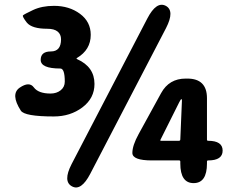

<svg xmlns="http://www.w3.org/2000/svg" viewBox="-20 -783 979 821"><path d="M288 14Q248 -7 286 -81L610 -704Q649 -779 689 -758Q728 -737 690 -663L366 -40Q327 35 288 14ZM808 0Q751 0 751 -84V-92Q751 -97 746 -97H630Q546 -97 546 -129Q546 -161 573 -210L669 -385Q703 -447 774 -447H781Q865 -447 865 -363V-186Q865 -181 870 -181Q932 -181 932 -139Q932 -97 870 -97Q865 -97 865 -92V-84Q865 0 808 0ZM666 -185Q664 -181 669 -181H745Q751 -181 751 -187L758 -354Q758 -359 755.5 -359Q753 -359 746 -345ZM210 -285Q85 -285 69 -310Q24 -380 64 -408Q105 -436 124.5 -409.5Q144 -383 196 -383Q222 -383 239.5 -397Q257 -411 257 -434Q257 -490 238 -490Q154 -490 154 -527Q154 -563 197.5 -563Q241 -563 241 -615Q241 -636 226.5 -648Q212 -660 182 -660Q117 -660 95 -686Q74 -713 78.5 -717.5Q83 -722 121 -740Q159 -758 211 -758Q276 -758 322 -724Q368 -690 368 -634Q368 -570 309 -535Q305 -532 310 -530Q384 -497 384 -424Q384 -363 332.5 -324Q281 -285 210 -285Z"/></svg>

Font: Resource Han Rounded TW Heavy
Style: Regular
Weight: 900
Designer: Cyano Hao (round all glyphs); Ryoko NISHIZUKA 西塚涼子 (kana, bopomofo & ideographs); Paul D. Hunt (Latin, Greek & Cyrillic)
Foundry: Cyano Hao
Version: 0.990